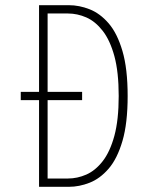

<svg xmlns="http://www.w3.org/2000/svg" viewBox="-20 -720 590 740"><path d="M130.5 0V-334H60V-366H130.5V-700H245.5Q285.5 -700 325.5 -684.2Q365.5 -668.5 398.8 -630Q432 -591.5 452 -523.2Q472 -455 472 -350Q472 -245 452 -176.8Q432 -108.5 398.8 -70Q365.5 -31.5 325.5 -15.8Q285.5 0 245.5 0ZM163.5 -32H242Q278 -32 312.8 -47.2Q347.5 -62.5 375.8 -98.8Q404 -135 420.8 -196.5Q437.5 -258 437.5 -350Q437.5 -442.5 420.8 -503.8Q404 -565 375.8 -601.2Q347.5 -637.5 312.8 -652.8Q278 -668 242 -668H163.5V-366H296.5V-334H163.5Z"/></svg>

Font: Trispace SemiCondensed Thin
Style: Regular
Weight: 100
Width: 4
Designer: Tyler Finck
Foundry: Etcetera Type Company
Version: Version 1.210; ttfautohint (v1.8.3)